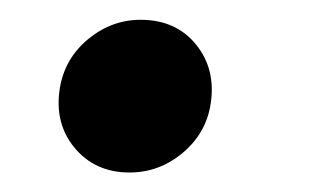

<svg xmlns="http://www.w3.org/2000/svg" viewBox="-20 -166 340 194"><path d="M110.8 8.3Q76.2 8.3 55.4 -16.6Q34.7 -41.5 40.5 -77.1Q45.4 -106.9 69.1 -126.5Q92.8 -146 122.1 -146Q157.7 -146 178 -121.1Q198.2 -96.2 192.9 -61.5Q188.5 -31.7 164.8 -11.7Q141.1 8.3 110.8 8.3Z"/></svg>

Font: Inter 18pt SemiBold
Style: Italic
Weight: 600
Italic angle: -9.3988°
Designer: Rasmus Andersson
Foundry: rsms
Version: Version 4.001;git-66647c0bb